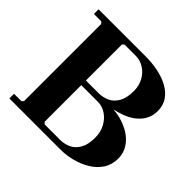

<svg xmlns="http://www.w3.org/2000/svg" viewBox="-164 -845 1020 1020"><g transform="rotate(45 346.5 -335.0)"><path d="M414 -342 415 -351Q491 -353 547 -331Q603 -309 634 -270.5Q665 -232 665 -183Q665 -137 642.5 -102.5Q620 -68 583 -45.5Q546 -23 502 -11.5Q458 0 415 0H30V-35H85L95 -45V-625L85 -635H30V-670H385Q432 -670 476.5 -661Q521 -652 556.5 -633Q592 -614 613.5 -583.5Q635 -553 635 -509Q635 -445 581 -400.5Q527 -356 414 -342ZM260 -635 250 -625V-310L205 -355H345Q379 -355 407 -368.5Q435 -382 452.5 -413Q470 -444 470 -495Q470 -537 452 -568.5Q434 -600 405.5 -617.5Q377 -635 345 -635ZM375 -35Q409 -35 437 -48.5Q465 -62 482.5 -93Q500 -124 500 -175Q500 -217 482 -250Q464 -283 435.5 -301.5Q407 -320 375 -320H205L250 -365V-45L260 -35Z"/></g></svg>

Font: Brygada 1918
Style: Regular
Weight: 400
Designer: Mateusz Machalski | Borys Kosmynka | Przemek Hoffer
Foundry: NIEPODLEGLA 2018
Version: Version 3.006